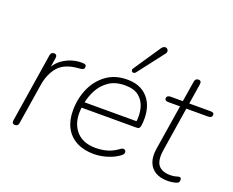

<svg xmlns="http://www.w3.org/2000/svg" viewBox="-121 -964 1432 1178"><g transform="rotate(20 595.5 -375.0)"><path d="M68 6Q58 6 53.5 -0.5Q49 -7 51 -19L122 -469Q124 -480 130 -485Q136 -490 146 -490Q155 -490 160 -483.5Q165 -477 163 -465L148 -370H137Q158 -430 210.5 -462Q263 -494 324 -494Q341 -494 347.5 -490.5Q354 -487 354 -477Q354 -467 349 -462.5Q344 -458 330 -456L318 -455Q227 -448 186.5 -401Q146 -354 134 -280L92 -15Q91 -5 85 0.5Q79 6 68 6Z M583 8Q518 8 470.5 -17Q423 -42 398 -88.5Q373 -135 373 -200Q373 -277 402 -343.5Q431 -410 487 -451Q543 -492 623 -492Q677 -492 713.5 -472.5Q750 -453 771.5 -420Q793 -387 799.5 -345Q806 -303 800 -259Q798 -245 793 -239.5Q788 -234 775 -234H402L408 -271H780L761 -259Q769 -313 757.5 -357Q746 -401 713.5 -427.5Q681 -454 622 -454Q559 -454 517.5 -425.5Q476 -397 453 -353.5Q430 -310 422 -264L419 -246Q403 -150 446.5 -90.5Q490 -31 581 -31Q623 -31 658 -41.5Q693 -52 727 -77Q736 -84 743 -84.5Q750 -85 755 -81.5Q760 -78 761.5 -72Q763 -66 760 -58.5Q757 -51 749 -45Q716 -20 671.5 -6Q627 8 583 8ZM657 -552Q652 -545 645.5 -544Q639 -543 634.5 -546Q630 -549 628.5 -555Q627 -561 632 -568L750 -743Q757 -753 764.5 -756Q772 -759 778.5 -757.5Q785 -756 789.5 -750.5Q794 -745 794 -737.5Q794 -730 788 -722Z M1066 8Q1017 8 985 -11.5Q953 -31 940 -67Q927 -103 935 -153L982 -448H904Q894 -448 888 -452Q882 -456 882 -463Q882 -474 889 -479Q896 -484 906 -484H987L1009 -620Q1011 -631 1017 -636Q1023 -641 1033 -641Q1043 -641 1047.5 -634.5Q1052 -628 1050 -616L1029 -484H1169Q1180 -484 1185.5 -480.5Q1191 -477 1191 -469Q1191 -459 1184.5 -453.5Q1178 -448 1167 -448H1023L978 -162Q967 -92 990.5 -61.5Q1014 -31 1069 -31Q1093 -31 1106 -35.5Q1119 -40 1126 -40Q1132 -40 1135.5 -36.5Q1139 -33 1139 -25Q1139 -16 1136.5 -10.5Q1134 -5 1126 -2Q1116 2 1098.5 5Q1081 8 1066 8Z"/></g></svg>

Font: Nunito ExtraLight
Style: Italic
Weight: 200
Italic angle: -9°
Designer: Vernon Adams
Foundry: Vernon Adams
Version: Version 3.602